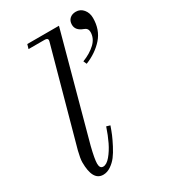

<svg xmlns="http://www.w3.org/2000/svg" viewBox="-183 -819 810 919"><g transform="rotate(-30 222.0 -359.0)"><path d="M54 -90Q54 -110 64 -150L206 -666Q210 -678 206 -683Q202 -688 190 -688H102L109 -712H284L128 -138Q112 -74 112 -49Q112 -22 131 -22Q150 -22 171 -47Q192 -72 208.5 -106Q225 -140 239 -182L259 -176Q250 -150 242 -131Q234 -112 219 -83Q204 -54 189.5 -35Q175 -16 154.5 -2Q134 12 112 12Q54 12 54 -90ZM300 -506Q344 -523 372 -549.5Q400 -576 400 -611Q400 -632 379 -639Q340 -653 340 -685Q340 -706 353 -718Q366 -730 387 -730Q412 -730 428 -710.5Q444 -691 444 -663Q444 -598 406 -555Q368 -512 308 -488Z"/></g></svg>

Font: Old Standard TT
Style: Italic
Weight: 400
Italic angle: -15.2°
Designer: Alexey Kryukov <alexios@thessalonica.org.ru>
Version: Version 2.2